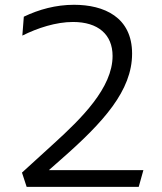

<svg xmlns="http://www.w3.org/2000/svg" viewBox="-20 -762 660 782"><path d="M281.5 -742.5C403.5 -742.5 518 -692.5 518 -543.5C518 -393 401.5 -264.5 230 -114L179 -69H564L545 -1H88.5L69.5 -59L200 -178C311 -279 438.5 -404 438.5 -534C438.5 -621.5 379.5 -672.5 277.5 -672.5C208 -672.5 133 -648 71 -617L77 -694C138.5 -723.5 207.5 -742.5 281.5 -742.5Z"/></svg>

Font: Monaspace Argon Light
Style: Regular
Weight: 300
Designer: Riley Cran & the Lettermatic Team
Foundry: Lettermatic
Version: Version 1.000 (Monaspace Argon)